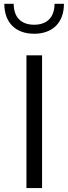

<svg xmlns="http://www.w3.org/2000/svg" viewBox="-20 -958 348 978"><path d="M194.3 -676.3H114.7V0H194.3ZM257.8 -938.5C257.8 -870.1 219.7 -832 153.8 -832C87.9 -832 49.8 -870.1 49.8 -938.5H2C2 -842.8 59.6 -786.1 153.8 -786.1C248 -786.1 305.7 -842.8 305.7 -938.5Z"/></svg>

Font: Estedad Regular
Style: Regular
Weight: 400
Designer: Amin Abedi
Version: Version 7.3